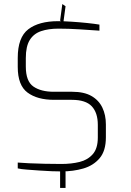

<svg xmlns="http://www.w3.org/2000/svg" viewBox="-20 -844 649 952"><path d="M294 -731 278 -742 289 -824 305 -813ZM278 88V-4L305 -3V88ZM285 6Q267 6 237 5Q207 4 174.5 1.5Q142 -1 113.5 -3Q85 -5 68 -9V-38Q89 -36 124 -34.5Q159 -33 201 -32Q243 -31 284 -31Q334 -31 374.5 -41Q415 -51 440 -79.5Q465 -108 465 -162V-225Q465 -285 435 -317Q405 -349 336 -349H248Q165 -349 116.5 -385Q68 -421 68 -512V-557Q68 -659 120.5 -699Q173 -739 268 -739Q295 -739 334 -736.5Q373 -734 411.5 -730Q450 -726 473 -722V-692Q429 -695 374.5 -698.5Q320 -702 270 -702Q220 -702 183.5 -689.5Q147 -677 127.5 -645.5Q108 -614 108 -556V-514Q108 -441 145.5 -415Q183 -389 247 -389H338Q397 -389 433.5 -368Q470 -347 487.5 -310.5Q505 -274 505 -227V-163Q505 -96 474 -59.5Q443 -23 393 -8.5Q343 6 285 6Z"/></svg>

Font: Exo Thin ExtraLight
Style: Regular
Weight: 250
Version: Version 2.000